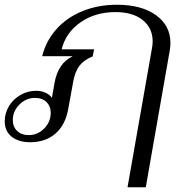

<svg xmlns="http://www.w3.org/2000/svg" viewBox="-40 -590 791 810"><path d="M601 -386Q604 -401 604 -415Q604 -472 562 -505.5Q520 -539 447 -539Q362 -539 300 -496Q238 -453 220 -382H357L351 -352Q315 -338 295.5 -313Q276 -288 268 -241L248 -131Q236 -63 194 -26.5Q152 10 87 10Q38 10 9 -13.5Q-20 -37 -20 -78Q-20 -113 -2 -142.5Q16 -172 46.5 -189.5Q77 -207 113 -207Q134 -207 152.5 -198.5Q171 -190 179 -177L190 -240Q205 -324 267 -353H138Q154 -418 198.5 -467.5Q243 -517 309 -543.5Q375 -570 453 -570Q557 -570 618 -526Q679 -482 679 -409Q679 -393 676 -376L575 200H498ZM174 -114Q174 -142 156 -159.5Q138 -177 108 -177Q70 -177 42 -149Q14 -121 14 -83Q14 -55 32.5 -37.5Q51 -20 81 -20Q119 -20 146.5 -48Q174 -76 174 -114Z"/></svg>

Font: Fahkwang Light
Style: Italic
Weight: 300
Italic angle: -10°
Version: Version 1.000; ttfautohint (v1.6)